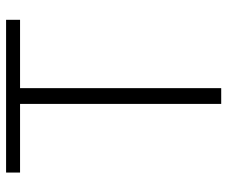

<svg xmlns="http://www.w3.org/2000/svg" viewBox="-78 -669 747 631"><g transform="rotate(-90 295.5 -353.5)"><path d="M43.9 -707H545.9V-661.1H321.3V0H269.5V-661.1H43.9Z"/></g></svg>

Font: Pretendard ExtraLight
Style: Regular
Weight: 200
Designer: Base glyphs from Inter by Rasmus Andersson; Hangeul glyphs from Noto Sans CJK(Source Han Sans) by Jang Soo-young and Kan
Foundry: Kil Hyung-jin
Version: Version 1.309